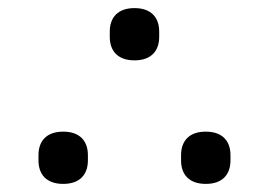

<svg xmlns="http://www.w3.org/2000/svg" viewBox="-20 -442 664 474"><path d="M312 -293C354 -293 373 -317 373 -351V-364C373 -398 354 -422 312 -422C270 -422 251 -398 251 -364V-351C251 -317 270 -293 312 -293ZM488 12C530 12 549 -12 549 -46V-59C549 -93 530 -117 488 -117C446 -117 427 -93 427 -59V-46C427 -12 446 12 488 12ZM136 12C178 12 197 -12 197 -46V-59C197 -93 178 -117 136 -117C94 -117 75 -93 75 -59V-46C75 -12 94 12 136 12Z"/></svg>

Font: IBM Plex Arabic
Style: Regular
Weight: 400
Designer: Mike Abbink, Paul van der Laan, Pieter van Rosmalen, Wael Morcos, Khajak Apelian
Foundry: Bold Monday
Version: Version 1.0